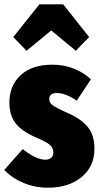

<svg xmlns="http://www.w3.org/2000/svg" viewBox="-35 -856 463 896"><path d="M88.9 -619.1 26.9 -683.1 148.9 -835.9H259.8L380.9 -683.1L318.8 -619.1L204.1 -713.9ZM210 -554.2Q262.7 -554.2 309.3 -535.9Q356 -517.6 389.2 -485.8L323.2 -386.2Q271 -421.9 230 -421.9Q194.8 -421.9 194.8 -393.1Q194.8 -377 210.4 -365Q226.1 -353 282.2 -328.1Q345.2 -300.3 375.5 -262.2Q405.8 -224.1 405.8 -162.1Q405.8 -79.6 345.9 -29.8Q286.1 20 187 20Q128.9 20 75.7 -2Q22.5 -23.9 -15.1 -63L70.8 -160.2Q134.3 -110.8 175.8 -110.8Q194.3 -110.8 204.1 -119.9Q213.9 -128.9 213.9 -144Q213.9 -165 198.7 -179Q183.6 -192.9 134.8 -213.9Q67.4 -242.7 38.1 -280.3Q8.8 -317.9 8.8 -377.9Q8.8 -456.1 61.3 -505.1Q113.8 -554.2 210 -554.2Z"/></svg>

Font: Fira Sans Compressed Heavy
Style: Regular
Weight: 900
Width: 1
Designer: Carrois Corporate & Edenspiekermann AG
Foundry: Carrois Corporate GbR & Edenspiekermann AG
Version: Version 4.203;PS 004.203;hotconv 1.0.88;makeotf.lib2.5.64775